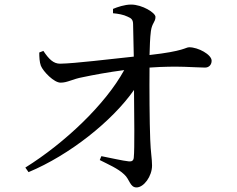

<svg xmlns="http://www.w3.org/2000/svg" viewBox="-20 -797 1040 841"><path d="M105 -43C285 -118 472 -267 567 -403C568 -284 570 -146 566 -107C565 -94 558 -89 545 -90C516 -93 466 -105 424 -113L417 -96C454 -77 497 -59 524 -33C548 -12 549 24 578 24C610 24 646 -25 646 -72C646 -102 640 -129 638 -186C635 -260 634 -412 635 -501C761 -510 835 -501 878 -501C896 -501 907 -514 907 -531C907 -558 848 -590 809 -590C792 -590 788 -573 635 -556C636 -590 637 -632 641 -661C646 -697 661 -700 661 -723C661 -741 603 -777 554 -777C526 -777 494 -766 475 -758V-739C497 -737 521 -733 539 -724C556 -717 563 -710 563 -690L566 -549C459 -538 309 -519 243 -518C214 -518 194 -538 170 -574L152 -567C152 -548 153 -525 159 -509C169 -484 217 -434 246 -435C276 -435 298 -451 343 -459C390 -469 455 -481 524 -490C442 -340 264 -171 91 -63Z"/></svg>

Font: Noto Serif KR Medium
Style: Regular
Weight: 500
Designer: Ryoko NISHIZUKA 西塚涼子 (kana & ideographs); Frank Grießhammer (Latin, Greek & Cyrillic); Wenlong ZHANG 张文龙 (bopomofo); San
Foundry: Adobe
Version: Version 2.001;hotconv 1.1.0;makeotfexe 2.6.0